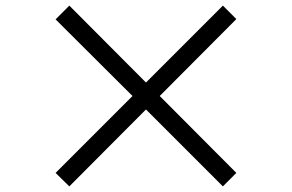

<svg xmlns="http://www.w3.org/2000/svg" viewBox="-20 -718 1040 684"><path d="M822 -102 549 -376 822 -650 774 -698 500 -424 227 -698 178 -649 452 -376 178 -102 227 -54 500 -328 774 -54Z"/></svg>

Font: Noto Sans CJK SC Regular
Style: Regular
Weight: 400
Designer: Ryoko NISHIZUKA (kana & ideographs); Paul D. Hunt (Latin, Greek & Cyrillic); Wenlong ZHANG (bopomofo); Sandoll Communica
Foundry: Adobe Systems Incorporated
Version: Version 1.004;PS 1.004;hotconv 1.0.82;makeotf.lib2.5.63406